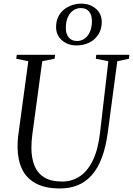

<svg xmlns="http://www.w3.org/2000/svg" viewBox="-20 -1052 749 1082"><path d="M641 -707 587.5 -306Q576.5 -223 553.8 -163Q531 -103 497 -64.8Q463 -26.5 418.2 -8.2Q373.5 10 318 10Q234.5 10 181.8 -18.5Q129 -47 104.2 -99.2Q79.5 -151.5 79 -222.5Q79 -238.5 79.8 -255.5Q80.5 -272.5 83 -290L139.5 -707L71.5 -721L74.5 -743H290.5L287.5 -721L218 -707L162.5 -296.5Q159.5 -275.5 158.2 -255.2Q157 -235 157 -216Q157.5 -161 174.2 -118.8Q191 -76.5 228.8 -52.8Q266.5 -29 330.5 -29Q385 -29 429 -57.8Q473 -86.5 503 -147.8Q533 -209 544 -306L590.5 -707L520 -721L522.5 -743H709L706.5 -721ZM411 -796Q362 -796 329 -825Q296 -854 296 -899.5Q296 -930.5 307.2 -955Q318.5 -979.5 338.2 -996.2Q358 -1013 383.8 -1022.2Q409.5 -1031.5 438.5 -1031.5Q471.5 -1031.5 497.5 -1018.2Q523.5 -1005 538.5 -982Q553.5 -959 553.5 -929Q553.5 -888 534.5 -858Q515.5 -828 483.2 -812Q451 -796 411 -796ZM414 -821Q437.5 -821 456.5 -834.2Q475.5 -847.5 486.8 -872.8Q498 -898 498 -934Q498 -967.5 482 -987Q466 -1006.5 436 -1006.5Q412 -1006.5 392.8 -993.2Q373.5 -980 362.2 -955Q351 -930 351 -894Q351 -861 367.2 -841Q383.5 -821 414 -821Z"/></svg>

Font: Merriweather 120pt Light
Style: Italic
Weight: 300
Italic angle: -7.8°
Version: Version 2.101